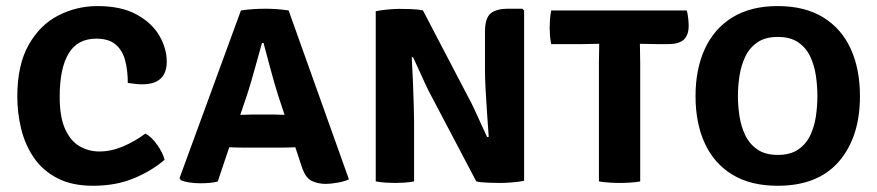

<svg xmlns="http://www.w3.org/2000/svg" viewBox="-20 -582 2814 616"><path d="M390 -316Q390 -356 381.5 -388.2Q373 -420.5 351 -439.2Q329 -458 289 -458Q228.5 -458 200 -410.2Q171.5 -362.5 171.5 -271.5Q171.5 -206.5 188.8 -168.2Q206 -130 235 -113Q264 -96 298.5 -96Q336.5 -96 374.8 -112.2Q413 -128.5 446.5 -153.5Q467 -142.5 485 -116.5Q503 -90.5 508 -69.5Q468 -34.5 410 -10.2Q352 14 279 14Q210 14 163 -10.8Q116 -35.5 88 -77Q60 -118.5 47.8 -169.2Q35.5 -220 35.5 -272Q35.5 -373.5 71.8 -437.8Q108 -502 166.8 -532.2Q225.5 -562.5 293 -562.5Q369 -562.5 418.2 -535.5Q467.5 -508.5 491.2 -467.5Q515 -426.5 515 -384.5Q515 -311.5 436 -311.5Q425 -311.5 413.8 -312.8Q402.5 -314 390 -316Z M757 -108.5Q750 -108.5 737.8 -108.8Q725.5 -109 715.5 -109.5L678.5 0.5Q666.5 3.5 652 4.8Q637.5 6 622.5 6Q605 6 588.2 3.5Q571.5 1 560.5 -3.5L556 -10.5L753 -548.5Q773 -551.5 794 -552.8Q815 -554 832 -554Q847.5 -554 866.5 -552.8Q885.5 -551.5 906 -548.5L1099.5 -6.5Q1084 0.5 1062 4.2Q1040 8 1025 8Q1000 8 979.8 -1.8Q959.5 -11.5 947.5 -49L927.5 -109.5Q918 -109 906.2 -108.8Q894.5 -108.5 887 -108.5ZM775.5 -286.5 751 -213.5Q760 -213.5 770.5 -214Q781 -214.5 788 -214.5H860.5Q867 -214.5 875.8 -214Q884.5 -213.5 893 -213.5L872 -277Q860.5 -313 848 -360Q835.5 -407 825.5 -444H820.5Q810.5 -408.5 798.2 -364Q786 -319.5 775.5 -286.5Z M1361 -279.5Q1354 -292 1343.2 -315.5Q1332.5 -339 1321.8 -362.5Q1311 -386 1305 -399L1301 -397.5Q1303 -362.5 1304.8 -320.8Q1306.5 -279 1307.5 -243Q1308.5 -207 1308.5 -189.5V0Q1292 3 1276.5 4Q1261 5 1248.5 5Q1236 5 1218.8 4Q1201.5 3 1185.5 0V-546Q1201.5 -549.5 1224.2 -551.5Q1247 -553.5 1261 -553.5Q1275 -553.5 1298.2 -552.8Q1321.5 -552 1337 -548.5L1483 -269Q1490 -257 1501.8 -231.8Q1513.5 -206.5 1525 -181Q1536.5 -155.5 1543 -142L1548 -143Q1546 -173 1543 -213.8Q1540 -254.5 1538 -293Q1536 -331.5 1536 -354.5V-480Q1536 -524 1554.2 -539Q1572.5 -554 1611 -554H1656L1661.5 -548V-2Q1645 1.5 1622.2 3.2Q1599.5 5 1586.5 5Q1572.5 5 1548 4.2Q1523.5 3.5 1508 0Z M1901.5 -381Q1901.5 -397.5 1902 -411Q1902.5 -424.5 1902.5 -441.5Q1892.5 -441.5 1874.8 -441Q1857 -440.5 1847 -440.5H1748.5Q1745.5 -455 1744.5 -468.5Q1743.5 -482 1743.5 -493Q1743.5 -504.5 1744.5 -519.2Q1745.5 -534 1748.5 -548.5H2183.5Q2186.5 -537 2188 -522.8Q2189.5 -508.5 2189.5 -499Q2189.5 -470.5 2174.5 -455.5Q2159.5 -440.5 2122.5 -440.5H2086.5Q2076.5 -440.5 2059.5 -441Q2042.5 -441.5 2033 -441.5Q2033 -424.5 2033.5 -411Q2034 -397.5 2034 -381V0Q2022.5 2.5 2002.5 3.8Q1982.5 5 1968 5Q1954 5 1934.5 3.8Q1915 2.5 1901.5 0Z M2211.5 -273.5Q2211.5 -360.5 2241.5 -425.5Q2271.5 -490.5 2330.2 -526.5Q2389 -562.5 2475 -562.5Q2562 -562.5 2620.8 -526.5Q2679.5 -490.5 2709.2 -425.8Q2739 -361 2739 -273.5Q2739 -142.5 2671.8 -64.2Q2604.5 14 2475 14Q2388 14 2329.5 -21.8Q2271 -57.5 2241.2 -122.2Q2211.5 -187 2211.5 -273.5ZM2347.5 -273.5Q2347.5 -242.5 2352.5 -209.5Q2357.5 -176.5 2371 -148.2Q2384.5 -120 2409.8 -102.5Q2435 -85 2475.5 -85Q2516 -85 2541.2 -102.5Q2566.5 -120 2579.8 -148.2Q2593 -176.5 2597.8 -209.5Q2602.5 -242.5 2602.5 -273.5Q2602.5 -305 2597.8 -338.2Q2593 -371.5 2579.8 -400Q2566.5 -428.5 2541.2 -446Q2516 -463.5 2475.5 -463.5Q2435 -463.5 2409.8 -446Q2384.5 -428.5 2371 -400Q2357.5 -371.5 2352.5 -338.2Q2347.5 -305 2347.5 -273.5Z"/></svg>

Font: Signika SC SemiBold
Style: Regular
Weight: 600
Designer: Anna Giedryś
Foundry: Anna Giedryś
Version: Version 2.000; ttfautohint (v1.8.3) -l 8 -r 50 -G 200 -x 9 -